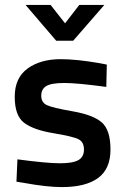

<svg xmlns="http://www.w3.org/2000/svg" viewBox="-20 -751 509 782"><path d="M413 -397Q295 -413 242 -413Q189 -413 168.5 -400.5Q148 -388 148 -361Q148 -334 170.5 -323Q193 -312 276.5 -297.5Q360 -283 395 -252Q430 -221 430 -142Q430 -63 379.5 -26Q329 11 232 11Q171 11 78 -6L47 -11L51 -102Q171 -86 224 -86Q277 -86 299.5 -99Q322 -112 322 -142Q322 -172 300.5 -183.5Q279 -195 197.5 -208.5Q116 -222 78 -251Q40 -280 40 -357Q40 -434 92.5 -472Q145 -510 227 -510Q291 -510 384 -494L415 -488ZM209 -585 84 -731H186L245 -656L303 -731H405L278 -585Z"/></svg>

Font: Titillium Web[RUS by Daymarius]
Style: Regular
Weight: 600
Designer: Cyrillization by Daymarius
Foundry: Cyrillization by Daymarius
Version: Version 1.002 September 11, 2018